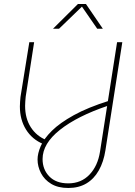

<svg xmlns="http://www.w3.org/2000/svg" viewBox="-20 -720 674 956"><path d="M320 216Q269 216 235 195.5Q201 175 184 142Q167 109 167 74Q167 44 183 7Q199 -30 238.5 -69Q278 -108 347.5 -146.5Q417 -185 525 -219L516 -193Q365 -142 278.5 -73.5Q192 -5 192 72Q192 124 225.5 158.5Q259 193 320 193Q384 193 425.5 149.5Q467 106 478 35L563 -510H589L505 28Q496 86 472 128.5Q448 171 410 193.5Q372 216 320 216ZM195 -3Q140 -26 109.5 -75Q79 -124 79 -190Q79 -200 80 -213.5Q81 -227 82 -237L126 -510H150L108 -239Q107 -229 106 -216Q105 -203 105 -193Q105 -131 133 -87Q161 -43 210 -23ZM244 -577 368 -700H408L492 -577H464L388 -687L274 -577Z"/></svg>

Font: MuseoModerno Thin
Style: Italic
Weight: 100
Italic angle: -9°
Designer: Pablo Cosgaya, Héctor Gatti, Marcela Romero, and the Authors of The MuseoModerno Project.
Foundry: Omnibus-Type Team
Version: Version 1.003